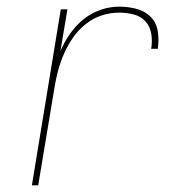

<svg xmlns="http://www.w3.org/2000/svg" viewBox="-20 -558 540 578"><path d="M76 0 163 -530H183L162 -405Q174 -432 191 -456.5Q208 -481 231.5 -500Q255 -519 283 -528.5Q311 -538 339 -538Q365 -538 390.5 -531.5Q416 -525 433.5 -507.5Q451 -490 455 -463.5Q459 -437 455 -411H435Q439 -433 435.5 -455.5Q432 -478 418 -493.5Q404 -509 382.5 -514.5Q361 -520 339 -520Q312 -520 286 -511.5Q260 -503 238 -485.5Q216 -468 200 -445Q184 -422 173 -397Q162 -372 155 -346Q148 -320 144 -294L95 0Z"/></svg>

Font: Iosevka Curly Thin Oblique
Style: Regular
Weight: 100
Italic angle: -9°
Monospace: yes
Designer: Belleve Invis
Foundry: Belleve Invis
Version: Version 11.1.0; ttfautohint (v1.8.3)